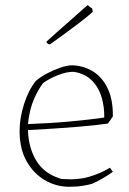

<svg xmlns="http://www.w3.org/2000/svg" viewBox="-20 -708 492 735"><path d="M245 7Q196 7 153 -17.5Q110 -42 82.5 -89.5Q55 -137 55 -207Q55 -255 71.5 -308Q88 -361 117 -398Q134 -413 158.5 -426Q183 -439 208.5 -448Q234 -457 252 -458Q295 -458 332 -437Q369 -416 391 -372Q413 -328 412 -262L393 -235Q354 -229 277 -222.5Q200 -216 87 -210Q89 -142 119.5 -92Q150 -42 215 -23Q276 -18 320.5 -31Q365 -44 401 -66L412 -50Q395 -38 372 -24.5Q349 -11 331 -4Q321 -1 298.5 3Q276 7 245 7ZM87 -233Q172 -236 248 -243Q324 -250 379 -258Q380 -298 369 -335.5Q358 -373 332 -399.5Q306 -426 263 -433Q236 -434 201 -420Q166 -406 145 -390Q127 -367 110 -328.5Q93 -290 87 -233ZM163 -540 157 -548 196 -583 309 -683 315 -688Q317 -688 322 -683.5Q327 -679 333 -675L335 -664Q335 -662 317.5 -647.5Q300 -633 273.5 -613Q247 -593 219 -572.5Q191 -552 171 -538Z"/></svg>

Font: Labrada ExtraLight
Style: Regular
Weight: 200
Designer: Mercedes Jáuregui
Foundry: Omnibus-Type Team
Version: Version 1.000; ttfautohint (v1.8.4.7-5d5b)